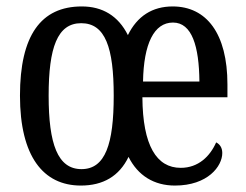

<svg xmlns="http://www.w3.org/2000/svg" viewBox="-20 -566 764 596"><path d="M231 10C300 10 350 -19 379 -79C408 -21 458 10 523 10C625 10 670 -50 670 -91C670 -109 661 -119 651 -124C632 -81 596 -45 541 -45C466 -45 423 -114 422 -264H686V-304C686 -462 621 -546 516 -546C453 -546 406 -516 377 -457C347 -517 298 -546 234 -546C107 -546 42 -456 42 -269C42 -81 114 10 231 10ZM599 -313H424C426 -430 458 -496 517 -496C576 -496 598 -422 599 -313ZM233 -41C159 -41 131 -119 131 -269C131 -418 158 -494 232 -494C307 -494 333 -418 333 -269C333 -119 307 -41 233 -41Z"/></svg>

Font: Noto Serif Georgian ExtraCondensed
Style: Regular
Weight: 400
Width: 2
Designer: Monotype Design Team, Akaki Razmadze
Foundry: Google LLC
Version: Version 2.003